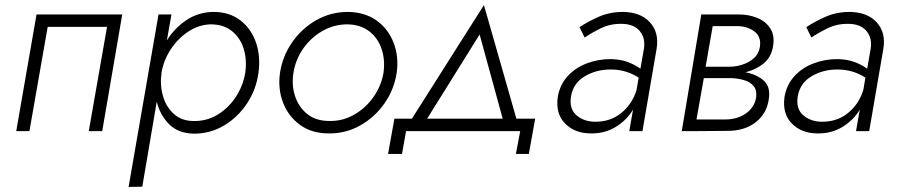

<svg xmlns="http://www.w3.org/2000/svg" viewBox="-20 -517 3556 757"><path d="M462 -460 383 0H330L402 -411H168L96 0H44L124 -460Z M541 219 487 220 605 -460H656L638 -358Q669 -407 715.5 -438Q762 -469 821 -470Q885 -470 928 -436.5Q971 -403 989.5 -348.5Q1008 -294 999 -230Q990 -163 953.5 -108.5Q917 -54 863 -22Q809 10 745 10Q683 9 647 -27Q611 -63 598 -116ZM947 -230Q954 -281 941 -324Q928 -367 895 -394Q862 -421 811 -421Q765 -420 724 -393.5Q683 -367 654.5 -324.5Q626 -282 617 -232V-231V-230Q610 -184 622 -140.5Q634 -97 664 -69Q694 -41 740 -40Q792 -38 835.5 -63.5Q879 -89 908.5 -133Q938 -177 947 -230Z M1084 -230Q1094 -296 1132 -350.5Q1170 -405 1227 -437.5Q1284 -470 1352 -470Q1419 -469 1465 -436Q1511 -403 1532 -348Q1553 -293 1544 -230Q1534 -164 1496 -109.5Q1458 -55 1400.5 -22.5Q1343 10 1276 9Q1209 9 1163 -24.5Q1117 -58 1096 -112.5Q1075 -167 1084 -230ZM1137 -230Q1129 -181 1143.5 -137.5Q1158 -94 1192 -67Q1226 -40 1279 -40Q1331 -39 1376.5 -65Q1422 -91 1452.5 -134.5Q1483 -178 1492 -230Q1499 -279 1485 -322.5Q1471 -366 1436.5 -393Q1402 -420 1350 -421Q1297 -421 1251.5 -395Q1206 -369 1175.5 -325.5Q1145 -282 1137 -230Z M2031 0H1581L1565 90H1510L1535 -49H1604L1888 -497L2016 -49H2090L2065 90H2014ZM1871 -381 1664 -49H1962Z M2285 -369 2265 -410Q2298 -432 2341 -451Q2384 -470 2437 -470Q2506 -469 2542.5 -429Q2579 -389 2569 -326L2513 0H2461L2476 -85Q2451 -43 2407.5 -16.5Q2364 10 2309 9Q2247 9 2208.5 -29.5Q2170 -68 2179 -134Q2187 -182 2217 -215.5Q2247 -249 2292 -266.5Q2337 -284 2388 -284Q2428 -283 2456.5 -272Q2485 -261 2505 -246L2519 -326Q2525 -368 2502 -395Q2479 -422 2433 -423Q2387 -424 2350 -406Q2313 -388 2285 -369ZM2231 -135Q2224 -88 2252.5 -63Q2281 -38 2324 -37Q2386 -36 2429.5 -71.5Q2473 -107 2490 -163L2498 -211Q2475 -226 2447.5 -234.5Q2420 -243 2387 -243Q2330 -243 2284.5 -215.5Q2239 -188 2231 -135Z M2745 -460H2893Q2932 -460 2965.5 -446.5Q2999 -433 3017 -405Q3035 -377 3028 -335Q3021 -291 2990.5 -266.5Q2960 -242 2919 -232Q2963 -224 2991 -199.5Q3019 -175 3011 -125Q3003 -69 2959.5 -35Q2916 -1 2848 -1L2718 0H2668ZM2889 -414H2790L2762 -254H2858Q2882 -254 2908 -262.5Q2934 -271 2953 -288Q2972 -305 2976 -332Q2982 -371 2955.5 -392Q2929 -413 2889 -414ZM2864 -209H2755L2726 -46H2839Q2887 -46 2920.5 -69.5Q2954 -93 2961 -131Q2965 -161 2951.5 -177.5Q2938 -194 2914 -201Q2890 -208 2864 -209Z M3179 -369 3159 -410Q3192 -432 3235 -451Q3278 -470 3331 -470Q3400 -469 3436.5 -429Q3473 -389 3463 -326L3407 0H3355L3370 -85Q3345 -43 3301.5 -16.5Q3258 10 3203 9Q3141 9 3102.5 -29.5Q3064 -68 3073 -134Q3081 -182 3111 -215.5Q3141 -249 3186 -266.5Q3231 -284 3282 -284Q3322 -283 3350.5 -272Q3379 -261 3399 -246L3413 -326Q3419 -368 3396 -395Q3373 -422 3327 -423Q3281 -424 3244 -406Q3207 -388 3179 -369ZM3125 -135Q3118 -88 3146.5 -63Q3175 -38 3218 -37Q3280 -36 3323.5 -71.5Q3367 -107 3384 -163L3392 -211Q3369 -226 3341.5 -234.5Q3314 -243 3281 -243Q3224 -243 3178.5 -215.5Q3133 -188 3125 -135Z"/></svg>

Font: Jost* Light
Style: Italic
Weight: 300
Italic angle: -10°
Version: Version 3.7